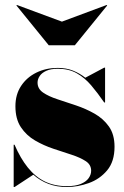

<svg xmlns="http://www.w3.org/2000/svg" viewBox="-20 -742 500 772"><path d="M35 10V-160H38.5Q62 -105.5 92 -68.2Q122 -31 160.5 -12.2Q199 6.5 249 6.5Q283.5 6.5 305 -2.5Q326.5 -11.5 336.5 -25.8Q346.5 -40 346.5 -55.5Q346.5 -80 324.5 -94.2Q302.5 -108.5 268 -119.8Q233.5 -131 194.5 -144Q155.5 -157 120.8 -177.2Q86 -197.5 64 -230.5Q42 -263.5 42 -315Q42 -362 64.8 -396.5Q87.5 -431 126.2 -450Q165 -469 212 -469Q246.5 -469 273.8 -458Q301 -447 323 -429.5L399 -470H402.5V-330H399Q372.5 -368.5 346.5 -399Q320.5 -429.5 288.5 -447.5Q256.5 -465.5 212.5 -465.5Q184 -465.5 166 -457.2Q148 -449 139.5 -436.2Q131 -423.5 131 -410Q131 -385 153.2 -369.8Q175.5 -354.5 210.8 -343Q246 -331.5 285.5 -318.2Q325 -305 360.2 -285Q395.5 -265 418 -233.2Q440.5 -201.5 440.5 -152Q440.5 -92.5 410.8 -57Q381 -21.5 336.8 -5.8Q292.5 10 249 10Q208 10 174.5 -2.8Q141 -15.5 114 -39.5L38.5 10ZM176 -560 46 -720 48 -722 229 -655 409 -722 411 -720 281 -560Z"/></svg>

Font: Bodoni Moda 48pt Black
Style: Regular
Weight: 900
Designer: Owen Earl
Foundry: indestructible type
Version: Version 2.004